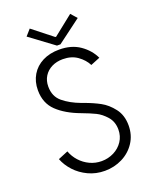

<svg xmlns="http://www.w3.org/2000/svg" viewBox="-164 -989 878 1089"><g transform="rotate(-20 275.5 -444.0)"><path d="M54.2 -144 114.3 -168.9Q126.5 -135.3 150.9 -108.4Q175.3 -81.5 208.5 -65.9Q241.7 -50.3 279.3 -50.3Q318.8 -50.3 353.3 -67.6Q387.7 -85 408.2 -116Q428.7 -147 428.7 -186.5Q428.7 -233.9 401.1 -265.4Q373.5 -296.9 342 -312.3Q310.5 -327.6 262.2 -345.7Q175.3 -377.9 125.5 -425.8Q75.7 -473.6 75.7 -551.3Q75.7 -603.5 99.6 -643.6Q123.5 -683.6 167 -705.6Q210.4 -727.5 267.1 -727.5Q341.3 -727.5 391.8 -692.4Q442.4 -657.2 466.3 -606L409.7 -583Q392.1 -617.7 356 -643.6Q319.8 -669.4 268.1 -669.4Q231 -669.4 201.4 -654.8Q171.9 -640.1 155 -613.3Q138.2 -586.4 138.2 -550.8Q138.2 -491.2 179.2 -457.3Q220.2 -423.3 281.7 -400.4L295.4 -395.5Q347.7 -376.5 387.5 -355Q427.2 -333.5 459.2 -292Q491.2 -250.5 491.2 -189Q491.2 -130.9 461.7 -85.9Q432.1 -41 383.3 -16.6Q334.5 7.8 277.8 7.8Q224.1 7.8 178.5 -13.7Q132.8 -35.2 101.1 -69.8Q69.3 -104.5 54.2 -144ZM272 -801.8H276.9L396 -896.5L428.2 -859.9L285.2 -752.9H264.2L119.6 -859.9L151.9 -896.5Z"/></g></svg>

Font: Reddit Sans Light
Style: Regular
Weight: 300
Designer: Stephen Hutchings
Foundry: Reddit
Version: Version 1.013